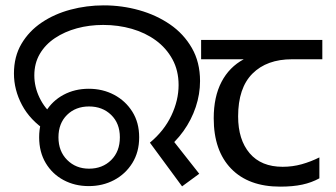

<svg xmlns="http://www.w3.org/2000/svg" viewBox="-20 -686 1254 716"><path d="M539 -154Q592 -198 619 -255Q646 -312 646 -369Q646 -423 623 -465Q600 -507 561 -535.5Q522 -564 471.5 -578.5Q421 -593 365 -593Q313 -593 267 -580.5Q221 -568 185 -544Q149 -520 128.5 -485Q108 -450 108 -405Q108 -362 127.5 -321.5Q147 -281 181 -254L153 -198Q92 -238 62 -294.5Q32 -351 32 -412Q32 -475 60 -522.5Q88 -570 135.5 -602Q183 -634 243 -650Q303 -666 367 -666Q435 -666 499 -648Q563 -630 614 -595Q665 -560 695.5 -507Q726 -454 726 -384Q726 -335 710 -287Q694 -239 664 -197Q634 -155 592 -123L608 -184L723 -38L659 9ZM311 8Q259 8 217 -14.5Q175 -37 150.5 -78Q126 -119 126 -174Q126 -229 150.5 -269.5Q175 -310 217 -332.5Q259 -355 311 -355Q363 -355 405.5 -332.5Q448 -310 473.5 -269.5Q499 -229 499 -174Q499 -119 473.5 -78Q448 -37 405.5 -14.5Q363 8 311 8ZM312 -57Q362 -57 394.5 -89Q427 -121 427 -174Q427 -226 394.5 -257.5Q362 -289 312 -289Q262 -289 230 -257.5Q198 -226 198 -174Q198 -122 230.5 -89.5Q263 -57 312 -57Z M1025 10Q907 10 842 -57Q777 -124 777 -245Q777 -325 806 -380.5Q835 -436 889 -465H730V-537H1182V-465H1069Q975 -465 921.5 -411.5Q868 -358 868 -252Q868 -165 911 -114.5Q954 -64 1034 -64Q1071 -64 1105 -73.5Q1139 -83 1171 -99V-21Q1142 -5 1107 2.5Q1072 10 1025 10Z"/></svg>

Font: loriya85
Style: Book
Weight: 400
Designer: Jelle Bosma - Monotype Design Team
Foundry: Monotype Imaging Inc.
Version: Version 2.003